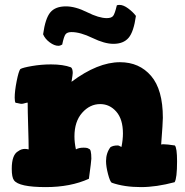

<svg xmlns="http://www.w3.org/2000/svg" viewBox="-20 -764 757 784"><path d="M28 -75Q28 -133 55 -147Q67 -156 82 -156Q87 -156 97 -154Q97 -183 95 -247.5Q93 -312 93 -345Q89 -345 81 -342.5Q73 -340 68 -340Q64 -340 56 -342Q48 -344 44 -344Q40 -348 40 -365Q40 -392 48 -432.5Q56 -473 63 -482Q73 -488 111 -494.5Q149 -501 188 -501Q238 -501 270 -489Q277 -483 277 -466Q277 -460 272 -430Q379 -510 470 -510Q549 -510 597 -454Q645 -398 645 -283Q645 -264 638 -173Q638 -175 647 -175Q662 -175 694 -170Q703 -160 703 -105Q703 -36 693 -20Q618 0 556 0Q487 0 436 -18Q429 -23 421 -53.5Q413 -84 413 -106Q413 -139 431 -163Q442 -170 459 -170Q464 -170 466 -169Q468 -168 470.5 -166.5Q473 -165 476 -164Q482 -194 482 -219Q482 -277 455 -308Q428 -339 389 -339Q347 -339 315.5 -303.5Q284 -268 284 -207Q284 -182 290 -154Q302 -161 321 -161Q339 -161 343 -156Q353 -156 353 -116Q353 -107 343 -34Q268 0 167 0Q57 0 37 -28Q28 -40 28 -75ZM156 -624Q165 -689 185.5 -713.5Q206 -738 249 -738Q288 -738 336 -714Q384 -690 416 -690Q435 -690 442 -699Q449 -708 457 -742Q460 -744 468 -744Q484 -744 503.5 -729.5Q523 -715 535 -699Q526 -634 505 -609.5Q484 -585 443 -585Q407 -585 357.5 -609Q308 -633 272 -633Q255 -633 248 -624.5Q241 -616 234 -582Q226 -577 218 -577Q202 -577 183 -591Q164 -605 156 -624Z"/></svg>

Font: Gorditas
Style: Bold
Weight: 700
Designer: Gustavo Dipre (gbrenda1987@gmail.com)
Foundry: Gustavo Dipre (gbrenda1987@gmail.com)
Version: Version 001.001